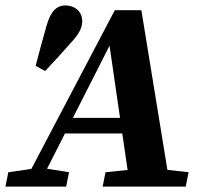

<svg xmlns="http://www.w3.org/2000/svg" viewBox="-63 -695 777 715"><path d="M-42.9 0H183.3L194.1 -53.6L100.9 -68.6H72.1L-32 -53.6L-42.9 0ZM19.1 0H78.4L352.3 -539.3L358.3 -550.6H341.2L421.2 0H570.6L463.4 -657.1H364.6L19.1 0ZM166.1 -197.9H461.4L455.5 -256.1H189.4L166.1 -197.9ZM319.2 0H628.6L639.4 -53.6L504.7 -68.6H475.9L330 -53.6L319.2 0ZM69.7 -449.8 105.2 -430.5C139 -466.6 170.3 -500.6 202 -536.7C230.1 -567.1 243.2 -590.3 243.2 -616.9C243.2 -651.7 215.8 -674.7 181 -674.7C151.1 -674.7 126.8 -657.5 110.5 -599.9C97 -553.9 82.9 -499.3 69.7 -449.8Z"/></svg>

Font: Source Serif 4 Variable
Style: Italic
Weight: 400
Italic angle: -12°
Designer: Frank Grießhammer
Foundry: Adobe Systems Incorporated
Version: Version 4.004;hotconv 1.0.116;makeotfexe 2.5.65601